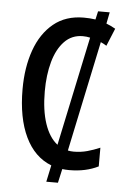

<svg xmlns="http://www.w3.org/2000/svg" viewBox="-57 -802 624 920"><g transform="rotate(5 255.0 -342.5)"><path d="M433 -760 422 -705Q445 -696 466 -684L431 -599Q417 -608 403 -614L291 -83Q304 -80 319 -80Q353 -80 384 -88.5Q415 -97 445 -110V-20Q385 10 306 10Q288 10 272 8L257 75H201L218 -5Q136 -37 92.5 -128Q49 -219 49 -357Q49 -462 78.5 -545Q108 -628 166.5 -676Q225 -724 312 -724Q341 -724 368 -720L377 -760ZM315 -635Q262 -635 226.5 -598Q191 -561 173.5 -498Q156 -435 156 -356Q156 -265 177.5 -201Q199 -137 239 -106L350 -631Q333 -635 315 -635Z"/></g></svg>

Font: Avrile Sans Condensed Medium
Style: Regular
Weight: 500
Width: 3
Designer: Monotype Design Team
Foundry: Monotype Imaging Inc.
Version: Version 2.001;September 10, 2019;FontCreator 11.5.0.2425 64-